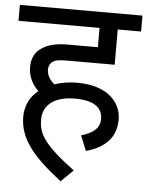

<svg xmlns="http://www.w3.org/2000/svg" viewBox="-54 -666 654 852"><g transform="rotate(5 273.0 -240.0)"><path d="M321 -69 348 -2C434 -25 481 -75 481 -153C481 -228 421 -300 284 -300C249 -300 214 -295 183 -284C164 -300 149 -321 149 -347C149 -361 154 -373 164 -381C176 -390 189 -394 230 -394H442V-551H546V-622H0V-551H361V-465H229C174 -465 136 -456 106 -433C83 -416 69 -389 69 -352C69 -306 90 -272 115 -248C80 -220 58 -180 58 -130C58 -27 126 47 248 142L302 89C161 -16 138 -62 138 -124C138 -188 188 -229 280 -229C367 -229 403 -198 403 -148C403 -105 369 -83 321 -69Z"/></g></svg>

Font: Noto Sans Devanagari UI
Style: Regular
Weight: 400
Designer: Jelle Bosma - Monotype Design Team
Foundry: Monotype Imaging Inc.
Version: Version 2.003